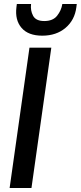

<svg xmlns="http://www.w3.org/2000/svg" viewBox="-20 -938 403 958"><path d="M28 0 127 -700H236L137 0ZM191 -760Q121 -760 87.5 -799Q54 -838 62 -902L64 -918H135Q131 -886 145 -859.5Q159 -833 201 -833Q244 -833 265 -859.5Q286 -886 291 -918H363L361 -902Q353 -838 307 -799Q261 -760 191 -760Z"/></svg>

Font: Host Grotesk Medium
Style: Italic
Weight: 500
Italic angle: -8°
Designer: Doğukan Karapınar based on Poppins by Indian Type Foundry, Jonny Pinhorn
Foundry: Element Type
Version: Version 1.001; ttfautohint (v1.8.4.7-5d5b)